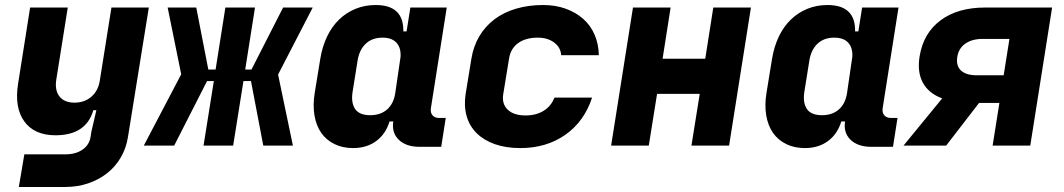

<svg xmlns="http://www.w3.org/2000/svg" viewBox="-20 -580 4240 765"><path d="M52 -246 100 -550H250L204 -261Q198 -219 217.5 -195Q237 -171 277 -171Q317 -171 344.5 -195Q372 -219 378 -261L424 -550H573L490 -35Q483 10 461.5 47Q440 84 407 110Q374 136 331.5 150.5Q289 165 239 165H55L77 35H240Q282 35 309 16Q336 -3 341 -35L344 -55L364 -141H352Q323 -41 201 -41Q117 -41 77 -96Q37 -151 52 -246Z M702 -284 648 -550H762L810 -303H839L878 -550H996L957 -303H982L1108 -550H1226L1088 -283L1147 0H1029L980 -257H950L909 0H791L832 -257H805L674 0H553Z M1234 -210 1256 -345Q1264 -394 1283 -434Q1302 -474 1331 -502Q1360 -530 1397 -545Q1434 -560 1477 -560Q1589 -560 1587 -455H1600L1615 -550H1760L1697 -150Q1694 -132 1703 -121Q1712 -110 1730 -110H1756L1738 5H1652Q1598 5 1569 -23Q1540 -51 1547 -96H1532Q1517 -46 1479 -18Q1441 10 1387 10Q1345 10 1312.5 -6Q1280 -22 1260 -50.5Q1240 -79 1233 -120Q1226 -161 1234 -210ZM1455 -121Q1497 -121 1523 -144.5Q1549 -168 1555 -210L1576 -354Q1578 -390 1559.5 -410Q1541 -430 1504 -430Q1463 -430 1437.5 -406Q1412 -382 1405 -340L1385 -215Q1378 -172 1394.5 -146.5Q1411 -121 1455 -121Z M2053 10Q1996 10 1952 -5.5Q1908 -21 1879.5 -49Q1851 -77 1839.5 -116.5Q1828 -156 1835 -204L1858 -345Q1866 -395 1889.5 -435Q1913 -475 1950 -503Q1987 -531 2036.5 -545.5Q2086 -560 2144 -560Q2193 -560 2233.5 -545.5Q2274 -531 2303.5 -505Q2333 -479 2349 -442Q2365 -405 2366 -360H2216Q2214 -391 2188 -410.5Q2162 -430 2123 -430Q2074 -430 2044 -408Q2014 -386 2008 -345L1985 -204Q1979 -166 2003 -143Q2027 -120 2074 -120Q2116 -120 2146 -138.5Q2176 -157 2189 -191H2339Q2308 -96 2232.5 -43Q2157 10 2053 10Z M2415 0 2502 -550H2652L2620 -346H2790L2822 -550H2972L2885 0H2735L2768 -206H2598L2565 0Z M3034 -210 3056 -345Q3064 -394 3083 -434Q3102 -474 3131 -502Q3160 -530 3197 -545Q3234 -560 3277 -560Q3389 -560 3387 -455H3400L3415 -550H3560L3497 -150Q3494 -132 3503 -121Q3512 -110 3530 -110H3556L3538 5H3452Q3398 5 3369 -23Q3340 -51 3347 -96H3332Q3317 -46 3279 -18Q3241 10 3187 10Q3145 10 3112.5 -6Q3080 -22 3060 -50.5Q3040 -79 3033 -120Q3026 -161 3034 -210ZM3255 -121Q3297 -121 3323 -144.5Q3349 -168 3355 -210L3376 -354Q3378 -390 3359.5 -410Q3341 -430 3304 -430Q3263 -430 3237.5 -406Q3212 -382 3205 -340L3185 -215Q3178 -172 3194.5 -146.5Q3211 -121 3255 -121Z M3734 -188Q3680 -208 3657 -250.5Q3634 -293 3644 -355Q3659 -448 3727.5 -499Q3796 -550 3905 -550H4172L4085 0H3935L3962 -170H3881L3750 0H3580ZM3794 -352Q3789 -317 3809.5 -298.5Q3830 -280 3872 -280H3979L4002 -425H3895Q3853 -425 3826 -406Q3799 -387 3794 -352Z"/></svg>

Font: JetBrains Mono ExtraBold
Style: Italic
Weight: 800
Designer: Philipp Nurullin, Konstantin Bulenkov
Foundry: JetBrains
Version: Version 1.000; ttfautohint (v1.8.3)